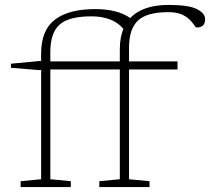

<svg xmlns="http://www.w3.org/2000/svg" viewBox="-20 -762 856 782"><path d="M268.5 0H64V-24L147.5 -32V-477L139 -476.5L24.5 -486V-502.5L146 -514H147.5V-544Q147.5 -639.5 204 -682.2Q260.5 -725 367.5 -725Q458.5 -725 510.5 -688.5Q536.5 -716 576 -729Q615.5 -742 665.5 -742Q749 -742 782.2 -724.8Q815.5 -707.5 815.5 -684Q815.5 -650 781 -650Q777 -650 771 -659.5Q765 -669 753.2 -681.2Q741.5 -693.5 720.5 -703Q699.5 -712.5 665.5 -712.5Q578 -712.5 541.8 -678.2Q505.5 -644 505.5 -568V-512H703V-479H505.5V-32L589 -24V0H384.5V-24L468 -32V-479H185V-32L268.5 -24ZM185 -551V-512H468V-561Q468 -609 482.5 -644.5Q461.5 -670 428 -682.8Q394.5 -695.5 353 -695.5Q259.5 -695.5 222.2 -661.2Q185 -627 185 -551Z"/></svg>

Font: Newsreader 6pt ExtraLight
Style: Regular
Weight: 275
Designer: Hugues Gentile
Foundry: Production Type
Version: Version 1.003; ttfautohint (v1.8.3)